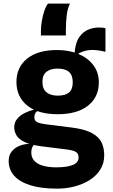

<svg xmlns="http://www.w3.org/2000/svg" viewBox="-20 -838 640 1086"><path d="M303 229Q213.5 229 152.2 210Q91 191 60 155.8Q29 120.5 29 72Q29 40.5 46.2 18.8Q63.5 -3 93 -14.2Q122.5 -25.5 159 -24.5L179.5 -27Q172.5 -21 167.5 -13.8Q162.5 -6.5 159.8 3Q157 12.5 157 24Q157 53 174.2 71.8Q191.5 90.5 223.2 99.5Q255 108.5 299 108.5Q360 108.5 392.5 94.8Q425 81 424.5 52Q424.5 30 407.8 20.5Q391 11 347 6L217.5 -10Q150.5 -18.5 116.8 -35.8Q83 -53 71.8 -74.8Q60.5 -96.5 60.5 -117.5Q60.5 -146.5 78 -166.8Q95.5 -187 121.2 -199.5Q147 -212 171.8 -217.5Q196.5 -223 211 -221.5Q197 -214.5 185.8 -205Q174.5 -195.5 174.5 -173.5Q174.5 -156.5 188 -148.2Q201.5 -140 243 -134.5L383 -117Q459.5 -107.5 499.8 -85.5Q540 -63.5 554.8 -31.5Q569.5 0.5 569.5 40Q569.5 86 547.2 121.2Q525 156.5 487 180.5Q449 204.5 401.2 216.8Q353.5 229 303 229ZM306 -192Q195 -192 134 -241.2Q73 -290.5 73 -374.5Q73 -458 134.2 -507Q195.5 -556 307 -555Q372.5 -554.5 425 -532.2Q477.5 -510 508.2 -469.2Q539 -428.5 539 -372Q539 -289 478 -240.5Q417 -192 306 -192ZM306.5 -297Q349.5 -297 370.5 -315Q391.5 -333 391.5 -372.5Q391.5 -412.5 370.2 -431.2Q349 -450 305.5 -450Q266 -450 243 -432Q220 -414 220 -375Q220 -334.5 243.2 -315.8Q266.5 -297 306.5 -297ZM414.5 -529.5 401.5 -534.5Q406 -596 428.2 -627.8Q450.5 -659.5 480.5 -671Q510.5 -682.5 538 -682.5Q548 -682.5 559.2 -681.5Q570.5 -680.5 576.5 -678V-545Q553.5 -550.5 535.8 -553Q518 -555.5 502 -555.5Q489.5 -555.5 475.2 -553.2Q461 -551 445.8 -545.2Q430.5 -539.5 414.5 -529.5ZM211.5 -637.5V-663.5Q211.5 -690 216.8 -720.2Q222 -750.5 231 -777Q240 -803.5 251.5 -817.5H375.5Q361.5 -788.5 357 -748.8Q352.5 -709 352.5 -664V-637.5Z"/></svg>

Font: Spline Sans Mono
Style: Bold
Weight: 700
Designer: Eben Sorkin, Mirko Velimirovic
Foundry: Sorkin Type
Version: Version 1.004